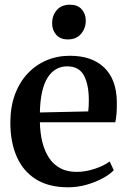

<svg xmlns="http://www.w3.org/2000/svg" viewBox="-20 -785 541 816"><path d="M270 11Q187 11 132.5 -23.2Q78 -57.5 51 -119.5Q24 -181.5 24 -263.5Q24 -330 43.2 -382.5Q62.5 -435 97 -472Q131.5 -509 177.5 -528.5Q223.5 -548 277 -548Q370.5 -548 422.5 -498.2Q474.5 -448.5 476.5 -355Q477 -323.5 475.2 -302Q473.5 -280.5 470 -265.5H149.5Q150.5 -218 160.5 -179.2Q170.5 -140.5 189.5 -112.5Q208.5 -84.5 237.5 -69.5Q266.5 -54.5 305 -54.5Q344 -54.5 384 -68Q424 -81.5 446 -99L463.5 -61.5Q447 -44 416.8 -27.5Q386.5 -11 348.2 0Q310 11 270 11ZM149.5 -307 355 -311.5Q356.5 -322.5 357 -334.8Q357.5 -347 357.5 -358.5Q357.5 -425 336.8 -464Q316 -503 265.5 -503Q239.5 -503 218.8 -491.2Q198 -479.5 182.8 -455.8Q167.5 -432 159 -395Q150.5 -358 149.5 -307ZM268 -617.5Q236.5 -617.5 219 -637.2Q201.5 -657 201.5 -686Q201.5 -719 221.2 -742Q241 -765 277 -765H278Q309.5 -765 327 -745.8Q344.5 -726.5 344.5 -697Q344.5 -665 324.5 -641.2Q304.5 -617.5 269 -617.5Z"/></svg>

Font: Merriweather 72pt SemiBold
Style: Regular
Weight: 600
Version: Version 2.100